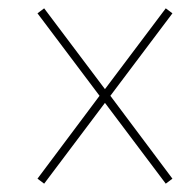

<svg xmlns="http://www.w3.org/2000/svg" viewBox="-20 -594 465 461"><path d="M86 -153 70 -165 219 -364 70 -562 86 -574 232 -380 378 -574 394 -562 245 -364 394 -165 378 -153 232 -347Z"/></svg>

Font: Noto Serif Display ExtraCondensed
Style: Italic
Weight: 400
Width: 2
Italic angle: -12°
Designer: Monotype Design Team
Foundry: Monotype Imaging Inc.
Version: Version 2.009